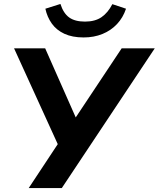

<svg xmlns="http://www.w3.org/2000/svg" viewBox="-20 -949 801 969"><path d="M125 0 283 -239 284 -194 51 -705H208L373 -332H346L594 -705H761L292 0ZM402 -760Q345 -760 305 -778.5Q265 -797 241.5 -830Q218 -863 209 -905L285 -929Q300 -882 329 -861Q358 -840 409 -840Q460 -840 492.5 -862.5Q525 -885 547 -928L616 -905Q601 -860 570.5 -827.5Q540 -795 497 -777.5Q454 -760 402 -760Z"/></svg>

Font: Nunito Sans 12pt ExtraBold
Style: Italic
Weight: 800
Italic angle: -9°
Designer: Vernon Adams
Foundry: Vernon Adams
Version: Version 3.101;gftools[0.9.27]